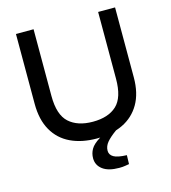

<svg xmlns="http://www.w3.org/2000/svg" viewBox="-130 -805 997 1118"><g transform="rotate(-15 369.0 -245.5)"><path d="M368.9 10Q277.9 10 210.8 -22.1Q143.6 -54.1 107 -118.6Q70.3 -183 70.3 -278.4V-700H176.5V-297.4Q176.5 -184 228.2 -137.2Q279.9 -90.3 371.8 -90.3Q465.1 -90.3 515.4 -137.2Q565.7 -184 565.7 -297.4V-700H667.8V-278.4Q667.8 -183 630.5 -118.7Q593.2 -54.4 526.2 -22.2Q459.2 10 368.9 10ZM450.4 209Q384.7 209 350.7 183.2Q316.7 157.5 316.7 115.8Q316.7 86.3 331.1 61.2Q345.5 36 385 11.6L423.8 -11.8L488.4 -11.5V-7.3Q449.6 20.4 429.6 44.1Q409.7 67.8 409.7 95.2Q409.7 119.9 433 133.5Q456.3 147.1 511.6 148.8L510.1 202.3Q501.1 203.5 486.2 206.3Q471.4 209 450.4 209Z"/></g></svg>

Font: REM Medium
Style: Regular
Weight: 500
Designer: Octavio Pardo
Foundry: Ashler Design
Version: Version 1.005;gftools[0.9.28]